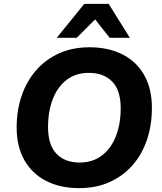

<svg xmlns="http://www.w3.org/2000/svg" viewBox="-20 -960 836 991"><path d="M388 11Q291 11 218.5 -26Q146 -63 106 -133Q66 -203 66 -302Q66 -392 92.5 -468Q119 -544 168.5 -599.5Q218 -655 287 -685.5Q356 -716 442 -716Q540 -716 612.5 -679Q685 -642 724.5 -572Q764 -502 764 -404Q764 -313 738 -237Q712 -161 662.5 -105.5Q613 -50 544 -19.5Q475 11 388 11ZM391 -121Q458 -121 505.5 -157Q553 -193 578 -256.5Q603 -320 603 -401Q603 -494 559 -539Q515 -584 439 -584Q372 -584 325 -548.5Q278 -513 253 -450Q228 -387 228 -304Q228 -212 271.5 -166.5Q315 -121 391 -121ZM273 -765 415 -940H541L650 -765H546L471 -860L376 -765Z"/></svg>

Font: Nunito Sans 12pt ExtraBold
Style: Italic
Weight: 800
Italic angle: -9°
Designer: Vernon Adams
Foundry: Vernon Adams
Version: Version 3.101;gftools[0.9.27]